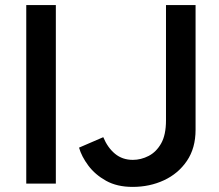

<svg xmlns="http://www.w3.org/2000/svg" viewBox="-20 -720 859 753"><path d="M83 0V-700H199V0ZM500 13Q439 13 396 -11Q353 -35 326.5 -70.5Q300 -106 290 -141L385 -182Q402 -141 431 -117Q460 -93 501 -93Q533 -93 563 -108.5Q593 -124 612 -157.5Q631 -191 631 -248V-700H747V-211Q747 -139 713 -89Q679 -39 623 -13Q567 13 500 13Z"/></svg>

Font: Figtree SemiBold
Style: Regular
Weight: 600
Designer: Erik Kennedy
Foundry: Erik Kennedy
Version: Version 2.001; ttfautohint (v1.8.4.7-5d5b);gftools[0.9.27]